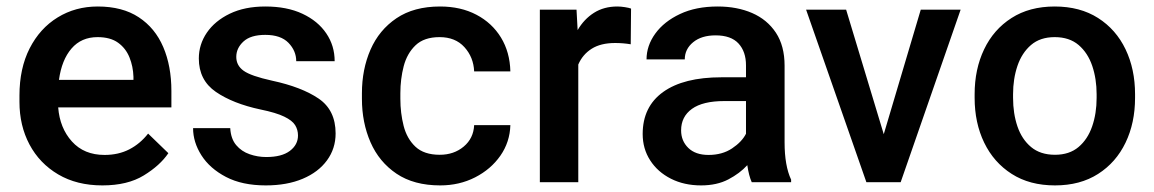

<svg xmlns="http://www.w3.org/2000/svg" viewBox="-20 -558 3534 588"><path d="M293.5 9.8Q215.3 9.8 158.2 -23.9Q101.1 -57.6 70.3 -115.5Q39.6 -173.3 39.6 -246.1V-265.6Q39.6 -348.6 70.8 -409.9Q102.1 -471.2 156.5 -504.6Q210.9 -538.1 279.3 -538.1Q355 -538.1 405 -505.1Q455.1 -472.2 480 -413.8Q504.9 -355.5 504.9 -279.3V-229H158.2Q163.1 -166 200.2 -124.8Q237.3 -83.5 300.3 -83.5Q342.8 -83.5 376 -100.6Q409.2 -117.7 433.6 -148.9L495.6 -88.9Q470.2 -51.3 420.4 -20.8Q370.6 9.8 293.5 9.8ZM278.8 -444.3Q229 -444.3 199 -409.4Q168.9 -374.5 160.6 -313.5H388.7V-322.8Q387.7 -354.5 376.5 -382.3Q365.2 -410.2 341.6 -427.2Q317.9 -444.3 278.8 -444.3Z M892.6 -143.1Q892.6 -160.6 883.8 -174.8Q875 -189 850.3 -200.9Q825.7 -212.9 777.8 -222.7Q693.4 -240.7 641.1 -276.6Q588.9 -312.5 588.9 -378.9Q588.9 -421.9 613.5 -458Q638.2 -494.1 683.8 -516.1Q729.5 -538.1 792.5 -538.1Q858.9 -538.1 906.2 -515.9Q953.6 -493.7 979.2 -455.8Q1004.9 -418 1004.9 -370.6H887.2Q887.2 -402.3 863.5 -426.8Q839.8 -451.2 792.5 -451.2Q747.6 -451.2 725.6 -430.9Q703.6 -410.6 703.6 -383.8Q703.6 -357.4 726.1 -341.3Q748.5 -325.2 813 -311Q903.8 -291.5 955.8 -256.1Q1007.8 -220.7 1007.8 -149.4Q1007.8 -103 981.4 -66.9Q955.1 -30.8 907 -10.5Q858.9 9.8 793.9 9.8Q721.7 9.8 672.1 -16.1Q622.6 -42 596.9 -82.3Q571.3 -122.6 571.3 -165.5H685.1Q687 -132.8 703.4 -113.5Q719.7 -94.2 744.4 -85.7Q769 -77.1 795.4 -77.1Q842.8 -77.1 867.7 -95.9Q892.6 -114.7 892.6 -143.1Z M1326.7 -84Q1370.1 -84 1400.1 -109.1Q1430.2 -134.3 1432.1 -174.8H1543Q1541.5 -123 1512.5 -81.3Q1483.4 -39.6 1435.1 -14.9Q1386.7 9.8 1328.1 9.8Q1247.6 9.8 1194.3 -26.1Q1141.1 -62 1114.7 -122.3Q1088.4 -182.6 1088.4 -255.4V-272.5Q1088.4 -345.7 1114.7 -406Q1141.1 -466.3 1194.3 -502.2Q1247.6 -538.1 1327.6 -538.1Q1391.1 -538.1 1439 -512.9Q1486.8 -487.8 1514.2 -443.1Q1541.5 -398.4 1543 -339.4H1432.1Q1430.2 -382.8 1402.3 -413.6Q1374.5 -444.3 1326.2 -444.3Q1278.8 -444.3 1252.7 -419.4Q1226.6 -394.5 1216.3 -355.2Q1206.1 -315.9 1206.1 -272.5V-255.4Q1206.1 -211.9 1216.1 -172.6Q1226.1 -133.3 1252.4 -108.6Q1278.8 -84 1326.7 -84Z M1912.6 -531.7 1911.6 -422.4Q1888.2 -426.3 1863.8 -426.3Q1819.8 -426.3 1792 -408.7Q1764.2 -391.1 1751 -360.4V0H1633.3V-528.3H1745.6L1749 -465.8Q1768.6 -499.5 1799.1 -518.8Q1829.6 -538.1 1870.6 -538.1Q1881.3 -538.1 1893.8 -536.1Q1906.2 -534.2 1912.6 -531.7Z M2282.2 0Q2273.4 -19.5 2268.6 -52.2Q2245.6 -26.9 2210.4 -8.5Q2175.3 9.8 2127 9.8Q2075.2 9.8 2034.7 -10.7Q1994.1 -31.2 1971.2 -66.9Q1948.2 -102.5 1948.2 -147.5Q1948.2 -231.4 2011 -276.4Q2073.7 -321.3 2189.5 -321.3H2264.6V-357.9Q2264.6 -399.9 2241.7 -424.8Q2218.8 -449.7 2171.4 -449.7Q2128.4 -449.7 2102.8 -428.7Q2077.1 -407.7 2077.1 -376H1960Q1960 -418 1986.8 -455.1Q2013.7 -492.2 2062.5 -515.1Q2111.3 -538.1 2177.7 -538.1Q2237.3 -538.1 2283.4 -518.1Q2329.6 -498 2356.2 -457.8Q2382.8 -417.5 2382.8 -356.9V-122.1Q2382.8 -50.3 2402.8 -7.8V0ZM2149.9 -83.5Q2191.9 -83.5 2221.9 -103.5Q2252 -123.5 2264.6 -148.4V-248.5H2198.2Q2132.3 -248.5 2099.1 -224.6Q2065.9 -200.7 2065.9 -158.7Q2065.9 -126.5 2087.9 -105Q2109.9 -83.5 2149.9 -83.5Z M2571.3 -528.3 2686.5 -147 2799.8 -528.3H2921.9L2738.3 0H2633.3L2448.7 -528.3Z M2964.8 -258.3V-269.5Q2964.8 -346.2 2993.9 -407Q3022.9 -467.8 3077.9 -502.9Q3132.8 -538.1 3210 -538.1Q3287.6 -538.1 3342.8 -502.9Q3397.9 -467.8 3427 -407Q3456.1 -346.2 3456.1 -269.5V-258.3Q3456.1 -181.6 3427 -121.1Q3397.9 -60.5 3343 -25.4Q3288.1 9.8 3210.9 9.8Q3133.3 9.8 3078.4 -25.4Q3023.4 -60.5 2994.1 -121.1Q2964.8 -181.6 2964.8 -258.3ZM3082.5 -269.5V-258.3Q3082.5 -210.4 3095.9 -170.9Q3109.4 -131.3 3137.7 -107.7Q3166 -84 3210.9 -84Q3254.9 -84 3283 -107.7Q3311 -131.3 3324.7 -170.9Q3338.4 -210.4 3338.4 -258.3V-269.5Q3338.4 -316.4 3325 -356.2Q3311.5 -396 3283.2 -420.2Q3254.9 -444.3 3210 -444.3Q3165.5 -444.3 3137.5 -420.2Q3109.4 -396 3095.9 -356.2Q3082.5 -316.4 3082.5 -269.5Z"/></svg>

Font: Vazirmatn RD UI Medium
Style: Regular
Weight: 500
Designer: Saber Rastikerdar
Foundry: Saber Rastikerdar
Version: Version 33.003